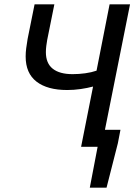

<svg xmlns="http://www.w3.org/2000/svg" viewBox="-20 -675 634 883"><path d="M393 188 429 0H395L410 -78H534L522 -16L470 188ZM353 0 408 -277Q382 -270 351 -265.5Q320 -261 289 -261Q198 -261 148 -299.5Q98 -338 98 -415Q98 -434 100.5 -453Q103 -472 107 -496L139 -655H230L197 -491Q195 -480 193 -464.5Q191 -449 191 -435Q191 -384 222.5 -359Q254 -334 314 -334Q343 -334 372 -338Q401 -342 424 -350L484 -655H578L447 0Z"/></svg>

Font: Source Sans 3 Medium
Style: Italic
Weight: 500
Italic angle: -11°
Designer: Paul D. Hunt
Foundry: Adobe
Version: Version 3.052;hotconv 1.1.0;makeotfexe 2.6.0